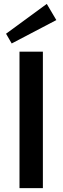

<svg xmlns="http://www.w3.org/2000/svg" viewBox="-20 -965 321 985"><path d="M200 -700V0H80V-700ZM269 -862 40 -742 11 -792 220 -945Z"/></svg>

Font: Pathway Extreme 72pt SemiBold
Style: Regular
Weight: 600
Designer: Eduardo Rodriguez Tunni
Foundry: Eduardo Rodriguez Tunni
Version: Version 1.001;gftools[0.9.26]